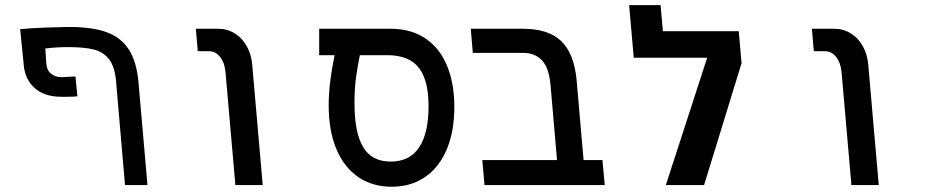

<svg xmlns="http://www.w3.org/2000/svg" viewBox="-20 -721 3640 748"><path d="M554.5 0 519.5 -400.5Q512.5 -481 481.8 -528.2Q451 -575.5 394.8 -595.8Q338.5 -616 249.5 -616Q227 -616 163 -613.8Q99 -611.5 58.5 -607.5L72.5 -468Q77 -412 115 -378Q153 -344 219 -344H241Q273 -344 281.5 -346L274 -423L251 -422Q232.5 -420.5 217.5 -420.5Q196.5 -420.5 179.5 -433.5Q162.5 -446.5 160.5 -472L156.5 -532Q198.5 -537.5 246 -537.5Q308.5 -537.5 345.8 -528Q383 -518.5 405 -490Q427 -461.5 432 -406L467 0Z M794 -521.5H750.5L743 -609H828Q865.5 -609 894.8 -590.8Q924 -572.5 941.5 -540.8Q959 -509 962.5 -470L1003.5 0H897L858.5 -440.5Q855 -477.5 837.2 -499.5Q819.5 -521.5 794 -521.5Z M1260.5 -311Q1260.5 -394 1283.5 -506H1223.5V-609H1502Q1580.5 -609 1636.2 -572Q1692 -535 1721 -466.2Q1750 -397.5 1750 -304Q1750 -208.5 1720.2 -138.5Q1690.5 -68.5 1635.5 -31Q1580.5 6.5 1506 6.5Q1432 6.5 1376.8 -30.5Q1321.5 -67.5 1291 -139Q1260.5 -210.5 1260.5 -311ZM1649.5 -306Q1649.5 -379 1631 -423Q1612.5 -467 1577 -486.5Q1541.5 -506 1488 -506H1382Q1373.5 -465 1367.2 -420.5Q1361 -376 1361 -319.5Q1361 -204 1394.8 -147.8Q1428.5 -91.5 1502 -91.5Q1576 -91.5 1612.8 -146.8Q1649.5 -202 1649.5 -306Z M2017 -515H1822L1814 -609H2017.5Q2116.5 -609 2166.8 -560.5Q2217 -512 2226.5 -408L2253.5 -97.5H2327L2336 0H1867.5L1859 -97.5H2150L2124.5 -393Q2118.5 -456.5 2091.5 -485.8Q2064.5 -515 2017 -515Z M2858 -599.5 2869 -475 2723 0H2574L2735 -496H2449L2431 -701H2553.5L2562.5 -599.5Z M3194 -521.5H3150.5L3143 -609H3228Q3265.5 -609 3294.8 -590.8Q3324 -572.5 3341.5 -540.8Q3359 -509 3362.5 -470L3403.5 0H3297L3258.5 -440.5Q3255 -477.5 3237.2 -499.5Q3219.5 -521.5 3194 -521.5Z"/></svg>

Font: JuliaMono Medium
Style: Italic
Weight: 500
Italic angle: -9°
Monospace: yes
Designer: cormullion
Foundry: corm
Version: Version 0.054; ttfautohint (v1.8.4)